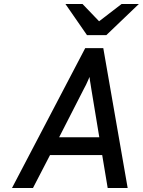

<svg xmlns="http://www.w3.org/2000/svg" viewBox="-20 -941 715 961"><path d="M40 0 406.5 -700H497L619 0H519L491.5 -165H230.5L145 0ZM276 -254H477L437 -496Q436 -503.5 434 -515.2Q432 -527 430.2 -538.5Q428.5 -550 428 -556Q425.5 -550 420.8 -539Q416 -528 410.5 -516.5Q405 -505 400.5 -497.5ZM415.5 -765 307.5 -921H393L476 -834.5L588.5 -921H675L512 -765Z"/></svg>

Font: Overpass Medium
Style: Italic
Weight: 500
Italic angle: -10°
Designer: Delve Withrington, Dave Bailey, Thomas Jockin
Foundry: Delve Fonts LLC
Version: Version 4.000